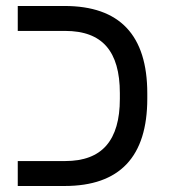

<svg xmlns="http://www.w3.org/2000/svg" viewBox="-20 -619 565 639"><path d="M470.2 -308.1V-291Q470.2 0 194.8 0H39.1V-83H196.8Q289.1 -83 334 -134.8Q378.9 -186.5 378.9 -290V-309.1Q378.9 -413.6 334.2 -464.8Q289.6 -516.1 196.8 -516.1H39.1V-599.1H194.8Q470.2 -599.1 470.2 -308.1Z"/></svg>

Font: Libra Sans Modern
Style: Regular
Weight: 400
Foundry: Stefan Peev, Context Ltd
Version: Version 1.000